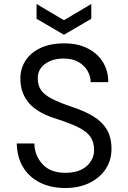

<svg xmlns="http://www.w3.org/2000/svg" viewBox="-20 -929 640 961"><path d="M307 12Q233 12 178.5 -16Q124 -44 94.5 -94Q65 -144 64 -211H152Q153 -151 192.5 -107.5Q232 -64 307 -64Q376 -64 413.5 -97.5Q451 -131 451 -178Q451 -217 433 -243.5Q415 -270 374.5 -290.5Q334 -311 266 -333Q170 -362 126 -412Q82 -462 82 -536Q82 -586 108 -626Q134 -666 183 -689Q232 -712 302 -712Q368 -712 417.5 -687.5Q467 -663 494.5 -619Q522 -575 522 -518H434Q434 -546 419 -573Q404 -600 374 -618Q344 -636 298 -636Q243 -636 206 -609.5Q169 -583 169 -537Q169 -502 185.5 -478Q202 -454 240 -434.5Q278 -415 343 -393Q404 -373 447.5 -346.5Q491 -320 514.5 -281Q538 -242 538 -184Q538 -127 509 -83Q480 -39 428 -13.5Q376 12 307 12ZM300 -755 163 -835V-909L298 -829H302L437 -909V-835Z"/></svg>

Font: DM Mono
Style: Regular
Weight: 400
Designer: Colophon Foundry
Foundry: Colophon Foundry
Version: Version 1.000; ttfautohint (v1.8.2.53-6de2)